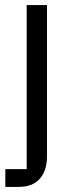

<svg xmlns="http://www.w3.org/2000/svg" viewBox="-20 -536 290 756"><path d="M1 200V130H85V-516H165V80Q165 135 137 167.5Q109 200 53 200Z"/></svg>

Font: Aneliza
Style: Regular
Weight: 400
Designer: Mike Abbink, Paul van der Laan, Pieter van Rosmalen
Foundry: Bold Monday
Version: Version 3.0